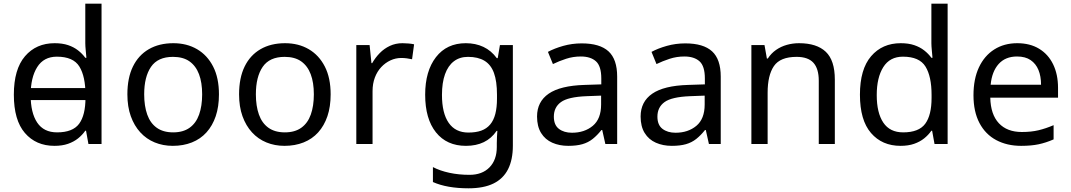

<svg xmlns="http://www.w3.org/2000/svg" viewBox="-20 -780 5802 1040"><path d="M104 -238V-303H480V-238ZM275 10Q175 10 115 -59.5Q55 -129 55 -267Q55 -405 115.5 -475.5Q176 -546 276 -546Q318 -546 349 -535.5Q380 -525 403 -507Q426 -489 442 -467H448Q447 -480 444.5 -505.5Q442 -531 442 -546V-760H530V0H459L446 -72H442Q426 -49 403 -30.5Q380 -12 348.5 -1Q317 10 275 10ZM289 -63Q374 -63 408.5 -109.5Q443 -156 443 -250V-266Q443 -366 410 -419.5Q377 -473 288 -473Q217 -473 181.5 -416.5Q146 -360 146 -265Q146 -169 181.5 -116Q217 -63 289 -63Z M1166 -269Q1166 -202 1148.5 -150.5Q1131 -99 1098.5 -63Q1066 -27 1019.5 -8.5Q973 10 916 10Q863 10 818 -8.5Q773 -27 740 -63Q707 -99 688.5 -150.5Q670 -202 670 -269Q670 -358 700 -419.5Q730 -481 786 -513.5Q842 -546 919 -546Q992 -546 1047.5 -513.5Q1103 -481 1134.5 -419.5Q1166 -358 1166 -269ZM761 -269Q761 -206 777.5 -159.5Q794 -113 829 -88Q864 -63 918 -63Q972 -63 1007 -88Q1042 -113 1058.5 -159.5Q1075 -206 1075 -269Q1075 -333 1058 -378Q1041 -423 1006.5 -447.5Q972 -472 917 -472Q835 -472 798 -418Q761 -364 761 -269Z M1771 -269Q1771 -202 1753.5 -150.5Q1736 -99 1703.5 -63Q1671 -27 1624.5 -8.5Q1578 10 1521 10Q1468 10 1423 -8.5Q1378 -27 1345 -63Q1312 -99 1293.5 -150.5Q1275 -202 1275 -269Q1275 -358 1305 -419.5Q1335 -481 1391 -513.5Q1447 -546 1524 -546Q1597 -546 1652.5 -513.5Q1708 -481 1739.5 -419.5Q1771 -358 1771 -269ZM1366 -269Q1366 -206 1382.5 -159.5Q1399 -113 1434 -88Q1469 -63 1523 -63Q1577 -63 1612 -88Q1647 -113 1663.5 -159.5Q1680 -206 1680 -269Q1680 -333 1663 -378Q1646 -423 1611.5 -447.5Q1577 -472 1522 -472Q1440 -472 1403 -418Q1366 -364 1366 -269Z M2160 -546Q2175 -546 2192.5 -544.5Q2210 -543 2223 -540L2212 -459Q2199 -462 2183.5 -464Q2168 -466 2154 -466Q2123 -466 2095 -453Q2067 -440 2045 -416.5Q2023 -393 2010.5 -360Q1998 -327 1998 -286V0H1910V-536H1982L1992 -438H1996Q2013 -468 2037 -492.5Q2061 -517 2092 -531.5Q2123 -546 2160 -546Z M2503 -546Q2556 -546 2598.5 -526Q2641 -506 2671 -465H2676L2688 -536H2758V9Q2758 85 2732 136.5Q2706 188 2653 214Q2600 240 2518 240Q2460 240 2411.5 231.5Q2363 223 2325 206V125Q2363 145 2414 156Q2465 167 2523 167Q2592 167 2631.5 126.5Q2671 86 2671 16V-5Q2671 -17 2672 -39.5Q2673 -62 2674 -71H2670Q2642 -30 2600.5 -10Q2559 10 2504 10Q2400 10 2341.5 -63Q2283 -136 2283 -267Q2283 -395 2341.5 -470.5Q2400 -546 2503 -546ZM2515 -472Q2470 -472 2438.5 -448Q2407 -424 2390.5 -378Q2374 -332 2374 -266Q2374 -167 2410.5 -114.5Q2447 -62 2517 -62Q2558 -62 2587 -72.5Q2616 -83 2635 -105.5Q2654 -128 2663 -163Q2672 -198 2672 -246V-267Q2672 -340 2655.5 -385Q2639 -430 2604 -451Q2569 -472 2515 -472Z M3131 -545Q3229 -545 3276 -502Q3323 -459 3323 -365V0H3259L3242 -76H3238Q3215 -47 3190.5 -27.5Q3166 -8 3134.5 1Q3103 10 3058 10Q3010 10 2971.5 -7Q2933 -24 2911 -59.5Q2889 -95 2889 -149Q2889 -229 2952 -272.5Q3015 -316 3146 -320L3237 -323V-355Q3237 -422 3208 -448Q3179 -474 3126 -474Q3084 -474 3046 -461.5Q3008 -449 2975 -433L2948 -499Q2983 -518 3031 -531.5Q3079 -545 3131 -545ZM3157 -259Q3057 -255 3018.5 -227Q2980 -199 2980 -148Q2980 -103 3007.5 -82Q3035 -61 3078 -61Q3146 -61 3191 -98.5Q3236 -136 3236 -214V-262Z M3692 -545Q3790 -545 3837 -502Q3884 -459 3884 -365V0H3820L3803 -76H3799Q3776 -47 3751.5 -27.5Q3727 -8 3695.5 1Q3664 10 3619 10Q3571 10 3532.5 -7Q3494 -24 3472 -59.5Q3450 -95 3450 -149Q3450 -229 3513 -272.5Q3576 -316 3707 -320L3798 -323V-355Q3798 -422 3769 -448Q3740 -474 3687 -474Q3645 -474 3607 -461.5Q3569 -449 3536 -433L3509 -499Q3544 -518 3592 -531.5Q3640 -545 3692 -545ZM3718 -259Q3618 -255 3579.5 -227Q3541 -199 3541 -148Q3541 -103 3568.5 -82Q3596 -61 3639 -61Q3707 -61 3752 -98.5Q3797 -136 3797 -214V-262Z M4308 -546Q4404 -546 4453 -499.5Q4502 -453 4502 -349V0H4415V-343Q4415 -408 4386 -440Q4357 -472 4295 -472Q4206 -472 4172 -422Q4138 -372 4138 -278V0H4050V-536H4121L4134 -463H4139Q4157 -491 4183.5 -509.5Q4210 -528 4242 -537Q4274 -546 4308 -546Z M4858 10Q4758 10 4698 -59.5Q4638 -129 4638 -267Q4638 -405 4698.5 -475.5Q4759 -546 4859 -546Q4901 -546 4932 -535.5Q4963 -525 4986 -507Q5009 -489 5025 -467H5031Q5030 -480 5027.5 -505.5Q5025 -531 5025 -546V-760H5113V0H5042L5029 -72H5025Q5009 -49 4986 -30.5Q4963 -12 4931.5 -1Q4900 10 4858 10ZM4872 -63Q4957 -63 4991.5 -109.5Q5026 -156 5026 -250V-266Q5026 -366 4993 -419.5Q4960 -473 4871 -473Q4800 -473 4764.5 -416.5Q4729 -360 4729 -265Q4729 -169 4764.5 -116Q4800 -63 4872 -63Z M5490 -546Q5559 -546 5608.5 -516Q5658 -486 5684.5 -431.5Q5711 -377 5711 -304V-251H5344Q5346 -160 5390.5 -112.5Q5435 -65 5515 -65Q5566 -65 5605.5 -74.5Q5645 -84 5687 -102V-25Q5646 -7 5606 1.5Q5566 10 5511 10Q5435 10 5376.5 -21Q5318 -52 5285.5 -113.5Q5253 -175 5253 -264Q5253 -352 5282.5 -415Q5312 -478 5365.5 -512Q5419 -546 5490 -546ZM5489 -474Q5426 -474 5389.5 -433.5Q5353 -393 5346 -321H5619Q5619 -367 5605 -401Q5591 -435 5562.5 -454.5Q5534 -474 5489 -474Z"/></svg>

Font: ugurmukhi85
Style: Book
Weight: 400
Designer: Jelle Bosma - Monotype Design Team
Foundry: Monotype Imaging Inc.
Version: Version 2.003